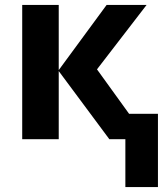

<svg xmlns="http://www.w3.org/2000/svg" viewBox="-20 -564 672 778"><path d="M488 194H620V-103H503L373 -283L574 -544H412L218 -280V-544H70V0H218V-276L423 0H488Z"/></svg>

Font: Noto Sans Display
Style: Bold
Weight: 700
Designer: Monotype Design Team
Foundry: Monotype Imaging Inc.
Version: Version 1.900